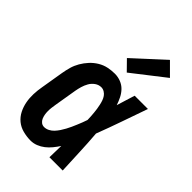

<svg xmlns="http://www.w3.org/2000/svg" viewBox="-231 -863 962 962"><g transform="rotate(45 250.0 -382.0)"><path d="M176 8Q149 8 122 1Q95 -6 75 -22.5Q55 -39 43 -62.5Q31 -86 26 -112.5Q21 -139 22 -167Q23 -195 28 -222L48 -342Q52 -366 58.5 -389Q65 -412 77.5 -433.5Q90 -455 107 -473.5Q124 -492 145.5 -505Q167 -518 190.5 -523Q214 -528 238 -528Q260 -528 280.5 -520Q301 -512 315.5 -497Q330 -482 339.5 -463Q349 -444 356 -423Q363 -448 371 -472Q379 -496 386 -520H480Q456 -452 432.5 -384.5Q409 -317 383 -249Q388 -187 390.5 -124.5Q393 -62 396 0H302Q303 -20 303 -40.5Q303 -61 304 -82Q293 -65 279.5 -48.5Q266 -32 250 -19.5Q234 -7 215 0.5Q196 8 176 8ZM176 -88Q190 -88 203.5 -95Q217 -102 227 -113Q237 -124 245 -136Q253 -148 260 -161Q267 -174 273 -187Q279 -200 284.5 -213.5Q290 -227 295.5 -240.5Q301 -254 305 -267Q305 -279 304 -291.5Q303 -304 302 -316.5Q301 -329 299 -341Q297 -353 294.5 -365Q292 -377 288 -388.5Q284 -400 277.5 -409.5Q271 -419 260.5 -425.5Q250 -432 238 -432Q220 -432 204.5 -421Q189 -410 180 -394Q171 -378 166 -361Q161 -344 158 -327L138 -207Q136 -195 134.5 -183Q133 -171 133 -158.5Q133 -146 135 -134.5Q137 -123 141.5 -112.5Q146 -102 155 -95Q164 -88 176 -88ZM276 -574 225 -626 384 -772 448 -708Z"/></g></svg>

Font: Iosevka Gothic
Style: Bold Italic
Weight: 700
Italic angle: -9°
Monospace: yes
Designer: Belleve Invis
Foundry: Belleve Invis
Version: Version 15.5.1; ttfautohint (v1.8.4)